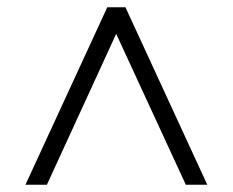

<svg xmlns="http://www.w3.org/2000/svg" viewBox="-20 -648 640 528"><path d="M50 -140 275 -628H325L550 -140H491L299 -556H300L109 -140Z"/></svg>

Font: Nunito Sans 7pt Light
Style: Regular
Weight: 300
Designer: Vernon Adams
Foundry: Vernon Adams
Version: Version 3.101;gftools[0.9.27]